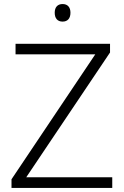

<svg xmlns="http://www.w3.org/2000/svg" viewBox="-20 -931 615 951"><path d="M290 -911C265 -911 251 -895 251 -868C251 -840 265 -824 290 -824C315 -824 329 -840 329 -868C329 -895 315 -911 290 -911ZM536 0V-53H110L525 -671V-714H57V-662H452L37 -43V0Z"/></svg>

Font: Noto Sans Devanagari UI Light
Style: Regular
Weight: 300
Designer: Jelle Bosma - Monotype Design Team
Foundry: Monotype Imaging Inc.
Version: Version 2.004